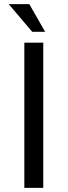

<svg xmlns="http://www.w3.org/2000/svg" viewBox="-20 -903 325 923"><path d="M188 -698V0H97V-698ZM22 -883H121L197 -750H135Z"/></svg>

Font: Varela
Style: Regular
Weight: 400
Designer: Joe Prince
Foundry: Joe Prince
Version: Version 1.000